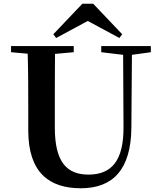

<svg xmlns="http://www.w3.org/2000/svg" viewBox="-20 -987 858 1026"><path d="M478 -967H420L265 -804L280 -784L449 -875L618 -784L633 -804ZM521 -708 638 -694 640 -312C642 -128 576 -54 453 -54C337 -54 273 -121 273 -305V-401C273 -501 273 -600 274 -699L374 -708V-741H39V-708L128 -700C131 -600 131 -500 131 -401V-290C131 -63 245 19 412 19C585 19 680 -83 682 -304L685 -694L786 -708V-741H521Z"/></svg>

Font: Noto Serif KR
Style: Bold
Weight: 700
Designer: Ryoko NISHIZUKA 西塚涼子 (kana & ideographs); Frank Grießhammer (Latin, Greek & Cyrillic); Wenlong ZHANG 张文龙 (bopomofo); San
Foundry: Adobe
Version: Version 2.001;hotconv 1.1.0;makeotfexe 2.6.0